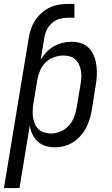

<svg xmlns="http://www.w3.org/2000/svg" viewBox="-48 -740 568 975"><path d="M-28 215 98 -548Q102 -571 109.5 -593.5Q117 -616 130.5 -636.5Q144 -657 163 -674Q182 -691 204 -701.5Q226 -712 249.5 -716Q273 -720 295 -720H330V-650H295Q275 -650 254 -644Q233 -638 216 -623Q199 -608 189.5 -588Q180 -568 177 -548L159 -437Q171 -458 188 -475.5Q205 -493 226 -505Q247 -517 270 -522.5Q293 -528 315 -528Q341 -528 365 -520Q389 -512 405.5 -494Q422 -476 430.5 -453Q439 -430 442 -404.5Q445 -379 443.5 -353Q442 -327 437 -301L418 -181Q414 -158 407 -134.5Q400 -111 388.5 -89.5Q377 -68 360 -49Q343 -30 322 -17Q301 -4 277.5 2Q254 8 230 8Q206 8 183 1Q160 -6 143.5 -21Q127 -36 117 -57.5Q107 -79 103 -102L51 215ZM211 -62Q235 -62 259 -72Q283 -82 300.5 -101Q318 -120 327.5 -144Q337 -168 341 -192L361 -312Q364 -329 365 -346.5Q366 -364 363 -380.5Q360 -397 353.5 -412Q347 -427 335 -438Q323 -449 307 -453.5Q291 -458 274 -458Q250 -458 226 -449.5Q202 -441 184 -423.5Q166 -406 156 -383Q146 -360 142 -337L122 -217Q119 -199 118 -181Q117 -163 119.5 -145.5Q122 -128 128.5 -112Q135 -96 147 -84.5Q159 -73 176 -67.5Q193 -62 211 -62Z"/></svg>

Font: Iosevka SS04
Style: Italic
Weight: 400
Italic angle: -9°
Monospace: yes
Designer: Belleve Invis
Foundry: Belleve Invis
Version: Version 19.0.0; ttfautohint (v1.8.4)